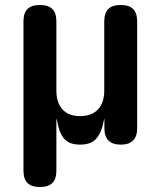

<svg xmlns="http://www.w3.org/2000/svg" viewBox="-20 -570 640 770"><path d="M140.3 180Q106.6 180 90.3 163.9Q74.1 147.7 74.1 114V-484Q74.1 -517.7 90.2 -533.9Q106.3 -550 139.9 -550Q173.6 -550 189.9 -533.9Q206.1 -517.7 206.1 -484V-207Q206.1 -158 230.5 -131.2Q255 -104.4 301.3 -104.4Q347.7 -104.4 372.9 -131.2Q398.1 -158 398.1 -207V-484Q398.1 -517.7 414.2 -533.9Q430.3 -550 463.9 -550Q497.6 -550 513.9 -533.9Q530.1 -517.7 530.1 -484V-55.7Q530.1 -22.9 513.7 -6.4Q497.3 10 464.4 10Q431.5 10 415.1 -6.4Q398.7 -22.9 398.7 -55.7V-85Q398.7 -95 398.3 -95Q398 -95 396 -85Q388 -40 367 -15Q346 10 301.1 10Q256.3 10 236.2 -15Q216.2 -40 209.2 -85Q206.8 -95 206.5 -95Q206.1 -95 206.1 -85V114Q206.1 147.7 190 163.9Q173.9 180 140.3 180Z"/></svg>

Font: Maple Mono
Style: Regular
Weight: 400
Monospace: yes
Designer: subframe7536
Version: Version 7.300